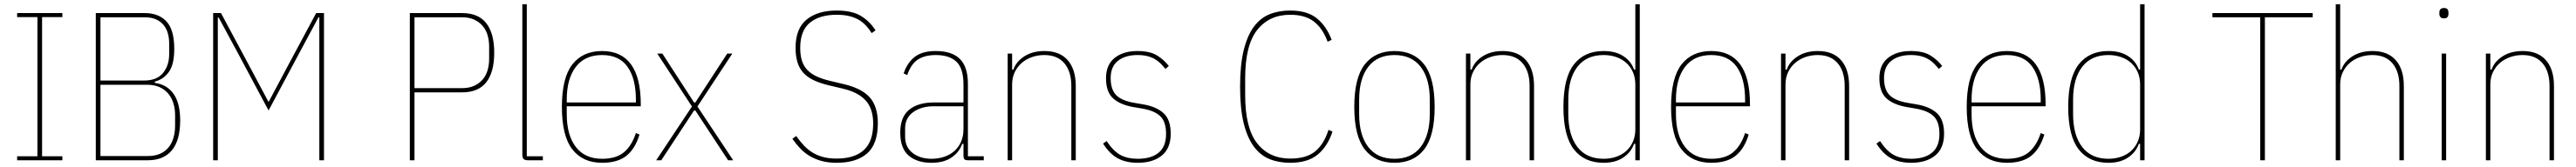

<svg xmlns="http://www.w3.org/2000/svg" viewBox="-20 -760 12182 792"><path d="M61 0V-19H157V-679H61V-698H275V-679H179V-19H275V0Z M433 -698H664Q730 -698 767 -658.5Q804 -619 804 -528Q804 -455 779 -419.5Q754 -384 712 -373V-367Q770 -359 801 -314.5Q832 -270 832 -189Q832 -95 793 -47.5Q754 0 679 0H433ZM455 -20H679Q713 -20 737.5 -31Q762 -42 777.5 -61.5Q793 -81 800.5 -107.5Q808 -134 808 -164V-214Q808 -244 800 -270Q792 -296 776 -315.5Q760 -335 735 -346.5Q710 -358 676 -358H455ZM455 -378H661Q722 -378 751 -414Q780 -450 780 -503V-553Q780 -580 773.5 -602.5Q767 -625 753 -642Q739 -659 717 -668.5Q695 -678 664 -678H455Z M1490 -678H1486L1395 -508L1250 -236L1105 -508L1014 -677H1010V0H988V-698H1025L1164 -438L1249 -278H1251L1336 -438L1475 -698H1512V0H1490Z M1918 0V-698H2165Q2242 -698 2279.5 -650Q2317 -602 2317 -510Q2317 -418 2279.5 -370Q2242 -322 2165 -322H1940V0ZM1940 -342H2165Q2198 -342 2222 -353Q2246 -364 2262 -382.5Q2278 -401 2285.5 -426.5Q2293 -452 2293 -481V-539Q2293 -568 2285.5 -593.5Q2278 -619 2262 -637.5Q2246 -656 2222 -667Q2198 -678 2165 -678H1940Z M2477 0Q2462 0 2456 -6Q2450 -12 2450 -27V-740H2471V-19H2547V0Z M2827 12Q2736 12 2686.5 -51.5Q2637 -115 2637 -253Q2637 -391 2686.5 -454.5Q2736 -518 2827 -518Q2918 -518 2964 -454.5Q3010 -391 3010 -266V-256H2660V-219Q2660 -119 2703 -63Q2746 -7 2827 -7Q2893 -7 2930 -37.5Q2967 -68 2987 -129L3004 -122Q2984 -55 2942.5 -21.5Q2901 12 2827 12ZM2827 -499Q2746 -499 2703 -443Q2660 -387 2660 -287V-274H2987V-287Q2987 -387 2947.5 -443Q2908 -499 2827 -499Z M3083 0 3252 -255 3088 -506H3112L3262 -274H3268L3419 -506H3443L3278 -255L3447 0H3423L3268 -236H3262L3107 0Z M3936 12Q3897 12 3865.5 3.5Q3834 -5 3809 -20Q3784 -35 3764 -56Q3744 -77 3727 -102L3745 -115Q3762 -91 3780.5 -71Q3799 -51 3821.5 -37Q3844 -23 3872 -15.5Q3900 -8 3936 -8Q4021 -8 4065 -48.5Q4109 -89 4109 -174Q4109 -244 4073.5 -283.5Q4038 -323 3964 -340L3901 -355Q3859 -365 3829 -379Q3799 -393 3779.5 -414Q3760 -435 3751 -464.5Q3742 -494 3742 -533Q3742 -625 3794.5 -667.5Q3847 -710 3936 -710Q4009 -710 4051 -684.5Q4093 -659 4120 -616L4102 -603Q4088 -625 4072 -641.5Q4056 -658 4036.5 -668.5Q4017 -679 3992.5 -684.5Q3968 -690 3936 -690Q3856 -690 3810 -652.5Q3764 -615 3764 -533Q3764 -498 3772 -472.5Q3780 -447 3797.5 -428.5Q3815 -410 3842 -397.5Q3869 -385 3907 -376L3970 -361Q4055 -341 4093 -298Q4131 -255 4131 -176Q4131 -77 4080.5 -32.5Q4030 12 3936 12Z M4559 0Q4545 0 4540.5 -4.5Q4536 -9 4536 -23V-78H4530Q4516 -38 4479.5 -13Q4443 12 4385 12Q4316 12 4276.5 -22.5Q4237 -57 4237 -131Q4237 -205 4279 -239.5Q4321 -274 4395 -274H4536V-359Q4536 -436 4502.5 -467.5Q4469 -499 4405 -499Q4354 -499 4321 -478Q4288 -457 4270 -404L4253 -412Q4271 -464 4306.5 -491Q4342 -518 4405 -518Q4481 -518 4519 -480.5Q4557 -443 4557 -362V-19H4632V0ZM4385 -7Q4416 -7 4443.5 -16Q4471 -25 4491.5 -42.5Q4512 -60 4524 -86.5Q4536 -113 4536 -148V-256H4395Q4337 -256 4298.5 -228.5Q4260 -201 4260 -151V-112Q4260 -62 4295.5 -34.5Q4331 -7 4385 -7Z M4745 0V-506H4766V-430H4772Q4785 -468 4824 -493Q4863 -518 4919 -518Q4991 -518 5029 -474.5Q5067 -431 5067 -352V0H5046V-352Q5046 -421 5013 -460Q4980 -499 4918 -499Q4888 -499 4860.5 -489.5Q4833 -480 4812 -462Q4791 -444 4778.5 -418Q4766 -392 4766 -359V0Z M5360 12Q5306 12 5267 -8.5Q5228 -29 5196 -79L5213 -91Q5244 -44 5277.5 -25.5Q5311 -7 5360 -7Q5424 -7 5459 -36Q5494 -65 5494 -125Q5494 -182 5467 -208.5Q5440 -235 5382 -245L5341 -252Q5277 -263 5243.5 -293.5Q5210 -324 5210 -389Q5210 -453 5251 -485.5Q5292 -518 5358 -518Q5417 -518 5450.5 -497.5Q5484 -477 5507 -447L5491 -433Q5480 -447 5468 -459Q5456 -471 5440.5 -480Q5425 -489 5405 -494Q5385 -499 5359 -499Q5302 -499 5267 -472Q5232 -445 5232 -390Q5232 -335 5258.5 -308.5Q5285 -282 5345 -272L5386 -265Q5449 -254 5482.5 -223Q5516 -192 5516 -126Q5516 -57 5474 -22.5Q5432 12 5360 12Z M6081 12Q6027 12 5983.5 -5.5Q5940 -23 5909 -65Q5878 -107 5861 -176Q5844 -245 5844 -349Q5844 -452 5861 -521.5Q5878 -591 5909 -633Q5940 -675 5983.5 -692.5Q6027 -710 6081 -710Q6161 -710 6206.5 -673.5Q6252 -637 6277 -571L6258 -562Q6235 -625 6193.5 -657.5Q6152 -690 6081 -690Q5982 -690 5925 -618Q5868 -546 5868 -388V-310Q5868 -152 5925 -80Q5982 -8 6081 -8Q6158 -8 6199.5 -42.5Q6241 -77 6262 -144L6281 -136Q6258 -66 6211 -27Q6164 12 6081 12Z M6574 12Q6483 12 6433.5 -51.5Q6384 -115 6384 -253Q6384 -391 6433.5 -454.5Q6483 -518 6574 -518Q6665 -518 6714.5 -454.5Q6764 -391 6764 -253Q6764 -115 6714.5 -51.5Q6665 12 6574 12ZM6574 -7Q6655 -7 6698 -63Q6741 -119 6741 -219V-287Q6741 -387 6698 -443Q6655 -499 6574 -499Q6493 -499 6450 -443Q6407 -387 6407 -287V-219Q6407 -119 6450 -63Q6493 -7 6574 -7Z M6912 0V-506H6933V-430H6939Q6952 -468 6991 -493Q7030 -518 7086 -518Q7158 -518 7196 -474.5Q7234 -431 7234 -352V0H7213V-352Q7213 -421 7180 -460Q7147 -499 7085 -499Q7055 -499 7027.5 -489.5Q7000 -480 6979 -462Q6958 -444 6945.5 -418Q6933 -392 6933 -359V0Z M7713 -78H7707Q7693 -38 7656 -13Q7619 12 7563 12Q7472 12 7422.5 -51.5Q7373 -115 7373 -253Q7373 -391 7422.5 -454.5Q7472 -518 7563 -518Q7619 -518 7656 -494Q7693 -470 7707 -430H7713V-740H7734V0H7713ZM7563 -7Q7595 -7 7622.5 -16.5Q7650 -26 7670 -44Q7690 -62 7701.5 -88Q7713 -114 7713 -147V-359Q7713 -392 7701.5 -418Q7690 -444 7670 -462Q7650 -480 7622.5 -489.5Q7595 -499 7563 -499Q7482 -499 7439 -443Q7396 -387 7396 -287V-219Q7396 -119 7439 -63Q7482 -7 7563 -7Z M8072 12Q7981 12 7931.5 -51.5Q7882 -115 7882 -253Q7882 -391 7931.5 -454.5Q7981 -518 8072 -518Q8163 -518 8209 -454.5Q8255 -391 8255 -266V-256H7905V-219Q7905 -119 7948 -63Q7991 -7 8072 -7Q8138 -7 8175 -37.5Q8212 -68 8232 -129L8249 -122Q8229 -55 8187.5 -21.5Q8146 12 8072 12ZM8072 -499Q7991 -499 7948 -443Q7905 -387 7905 -287V-274H8232V-287Q8232 -387 8192.5 -443Q8153 -499 8072 -499Z M8402 0V-506H8423V-430H8429Q8442 -468 8481 -493Q8520 -518 8576 -518Q8648 -518 8686 -474.5Q8724 -431 8724 -352V0H8703V-352Q8703 -421 8670 -460Q8637 -499 8575 -499Q8545 -499 8517.5 -489.5Q8490 -480 8469 -462Q8448 -444 8435.5 -418Q8423 -392 8423 -359V0Z M9017 12Q8963 12 8924 -8.5Q8885 -29 8853 -79L8870 -91Q8901 -44 8934.5 -25.5Q8968 -7 9017 -7Q9081 -7 9116 -36Q9151 -65 9151 -125Q9151 -182 9124 -208.5Q9097 -235 9039 -245L8998 -252Q8934 -263 8900.5 -293.5Q8867 -324 8867 -389Q8867 -453 8908 -485.5Q8949 -518 9015 -518Q9074 -518 9107.5 -497.5Q9141 -477 9164 -447L9148 -433Q9137 -447 9125 -459Q9113 -471 9097.5 -480Q9082 -489 9062 -494Q9042 -499 9016 -499Q8959 -499 8924 -472Q8889 -445 8889 -390Q8889 -335 8915.5 -308.5Q8942 -282 9002 -272L9043 -265Q9106 -254 9139.5 -223Q9173 -192 9173 -126Q9173 -57 9131 -22.5Q9089 12 9017 12Z M9470 12Q9379 12 9329.5 -51.5Q9280 -115 9280 -253Q9280 -391 9329.5 -454.5Q9379 -518 9470 -518Q9561 -518 9607 -454.5Q9653 -391 9653 -266V-256H9303V-219Q9303 -119 9346 -63Q9389 -7 9470 -7Q9536 -7 9573 -37.5Q9610 -68 9630 -129L9647 -122Q9627 -55 9585.5 -21.5Q9544 12 9470 12ZM9470 -499Q9389 -499 9346 -443Q9303 -387 9303 -287V-274H9630V-287Q9630 -387 9590.5 -443Q9551 -499 9470 -499Z M10100 -78H10094Q10080 -38 10043 -13Q10006 12 9950 12Q9859 12 9809.5 -51.5Q9760 -115 9760 -253Q9760 -391 9809.5 -454.5Q9859 -518 9950 -518Q10006 -518 10043 -494Q10080 -470 10094 -430H10100V-740H10121V0H10100ZM9950 -7Q9982 -7 10009.5 -16.5Q10037 -26 10057 -44Q10077 -62 10088.5 -88Q10100 -114 10100 -147V-359Q10100 -392 10088.5 -418Q10077 -444 10057 -462Q10037 -480 10009.5 -489.5Q9982 -499 9950 -499Q9869 -499 9826 -443Q9783 -387 9783 -287V-219Q9783 -119 9826 -63Q9869 -7 9950 -7Z M10690 -678V0H10668V-678H10442V-698H10916V-678Z M11025 -740H11046V-430H11052Q11065 -468 11104 -493Q11143 -518 11199 -518Q11271 -518 11309 -474.5Q11347 -431 11347 -352V0H11326V-352Q11326 -421 11293 -460Q11260 -499 11198 -499Q11168 -499 11140.5 -489.5Q11113 -480 11092 -462Q11071 -444 11058.5 -418Q11046 -392 11046 -359V0H11025Z M11537 -673Q11525 -673 11520 -679Q11515 -685 11515 -693V-702Q11515 -710 11520 -716Q11525 -722 11537 -722Q11549 -722 11553.5 -716Q11558 -710 11558 -702V-693Q11558 -685 11553.5 -679Q11549 -673 11537 -673ZM11526 -506H11547V0H11526Z M11735 0V-506H11756V-430H11762Q11775 -468 11814 -493Q11853 -518 11909 -518Q11981 -518 12019 -474.5Q12057 -431 12057 -352V0H12036V-352Q12036 -421 12003 -460Q11970 -499 11908 -499Q11878 -499 11850.5 -489.5Q11823 -480 11802 -462Q11781 -444 11768.5 -418Q11756 -392 11756 -359V0Z"/></svg>

Font: IBM Plex Sans Condensed Thin
Style: Regular
Weight: 100
Width: 3
Designer: Mike Abbink, Paul van der Laan, Pieter van Rosmalen
Foundry: Bold Monday
Version: Version 1.3